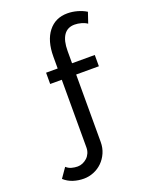

<svg xmlns="http://www.w3.org/2000/svg" viewBox="-168 -829 870 1104"><g transform="rotate(-20 267.0 -277.0)"><path d="M150 186Q116 186 85 176Q54 166 30 144L71 85Q85 98 103.5 103Q122 108 140 108Q156 108 171 101.5Q186 95 198 84Q210 73 217 57Q224 41 224 23V-392H153V-461H224V-533Q224 -630 267 -685Q310 -740 384 -740Q414 -740 444.5 -731.5Q475 -723 499 -708L477 -643Q463 -653 442 -659Q421 -665 401 -665Q357 -665 334.5 -632Q312 -599 312 -536V-461H451V-392H312V21Q312 57 298.5 87.5Q285 118 262.5 140Q240 162 210.5 174Q181 186 150 186Z"/></g></svg>

Font: IngvarSans
Style: Regular
Weight: 500
Version: Version 3.000